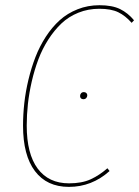

<svg xmlns="http://www.w3.org/2000/svg" viewBox="-20 -711 537 740"><path d="M363.3 -690.9Q412.6 -690.9 442.9 -676Q473.1 -661.1 496.6 -632.8L487.3 -623Q463.4 -650.4 435.8 -663.8Q408.2 -677.2 362.8 -677.2Q319.8 -677.2 282.2 -662.1Q244.6 -647 216.8 -620.6Q189 -594.2 166 -558.3Q143.1 -522.5 127.9 -482.2Q112.8 -441.9 102.5 -397.5Q92.3 -353 87.6 -310.5Q83 -268.1 83 -227.1Q83 -118.2 125.2 -61.3Q167.5 -4.4 246.1 -4.4Q295.4 -4.4 329.1 -19.8Q362.8 -35.2 394 -62.5L402.3 -51.8Q334 9.3 245.6 9.3Q160.6 9.3 114.7 -51.5Q68.8 -112.3 68.8 -226.6Q68.8 -269.5 73.7 -313.7Q78.6 -357.9 89.6 -403.8Q100.6 -449.7 116.7 -491.2Q132.8 -532.7 156.7 -569.6Q180.7 -606.4 210.2 -633.1Q239.7 -659.7 279.1 -675.3Q318.4 -690.9 363.3 -690.9ZM301.3 -328.6Q295.4 -328.6 292 -332Q288.6 -335.4 288.6 -340.8Q288.6 -347.2 292.5 -351.6Q296.4 -356 303.2 -356Q309.1 -356 312.7 -352.5Q316.4 -349.1 316.4 -343.8Q316.4 -337.4 312.3 -333Q308.1 -328.6 301.3 -328.6Z"/></svg>

Font: Fira Sans Compressed Hair
Style: Italic
Weight: 100
Width: 3
Italic angle: -8°
Designer: Carrois Corporate & Edenspiekermann AG
Foundry: Carrois Corporate GbR & Edenspiekermann AG
Version: Version 4.203;PS 004.203;hotconv 1.0.88;makeotf.lib2.5.64775